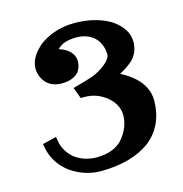

<svg xmlns="http://www.w3.org/2000/svg" viewBox="-97 -502 771 810"><g transform="rotate(-15 289.0 -96.5)"><path d="M355.7 -66.1C383.2 -43.2 397.3 -16.3 397.9 14.5C397.7 50.7 384.3 84.5 357.8 115.8C332.9 144 295.4 158.4 245.2 159C207.4 158.7 174.7 148 147 126.7C122.9 105 108.3 79.8 103.2 51.3L99.9 31.1L39.1 46L42.1 62.7C51 109.2 75.1 147.2 114.3 176.7C154.6 204.9 198.2 219.3 245.2 219.7C336 219.5 408.7 199.2 463.3 158.7C513.8 117.4 539.3 60.8 539.9 -11.1C539.6 -51 522.6 -86.1 488.8 -116.6C470.1 -132.9 450.5 -146 430 -155.9C452 -167.9 470.1 -180 484.4 -192.2C507.2 -212.6 518.9 -239.4 519.4 -272.4C519 -311.4 497.8 -345.1 455.9 -373.4C413.1 -399.5 360.9 -412.7 299.2 -413.1C241.9 -412.9 191.6 -397.6 148.2 -367.2C110.5 -336.3 91.4 -304.1 90.7 -270.6C90.9 -247.8 98.3 -227.3 112.9 -209.2C128.9 -190.7 151.9 -181.1 182 -180.5C213.5 -180.8 237.4 -188.9 253.7 -204.7C265.1 -217 271.1 -233.5 271.6 -254.1C271.2 -275.9 260.8 -294 240.3 -308.2C230.4 -314.6 219.3 -319.8 206.9 -323.7C213.9 -331.3 222.9 -337.6 234 -342.8C248.8 -349 267.5 -352.2 290 -352.4C322.6 -352.2 348.9 -342.9 368.7 -324.6C388.5 -305.2 398.6 -279.8 399.1 -248.6C398.7 -237.2 390.2 -224.5 373.5 -210.4C354.4 -195 334.4 -183.3 313.6 -175.2C302.3 -171 272.8 -162.2 224.9 -149L243 -100.6H260.1C295.8 -100.6 327.6 -89.1 355.7 -66.1Z"/></g></svg>

Font: Bentham
Style: Bold
Weight: 700
Version: Version 002.001